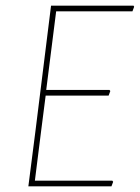

<svg xmlns="http://www.w3.org/2000/svg" viewBox="-20 -657 493 677"><path d="M376 -20 379 -16 373 0H80L105 -195L160 -637H451L453 -633L447 -617H178L143 -340H366L369 -336L363 -320H141L125 -195L103 -20Z"/></svg>

Font: Alegreya Sans SC Thin
Style: Italic
Weight: 100
Italic angle: -7°
Designer: Juan Pablo del Peral
Foundry: Huerta Tipografica
Version: Version 2.007